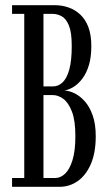

<svg xmlns="http://www.w3.org/2000/svg" viewBox="-20 -720 418 740"><path d="M26.5 0V-34H73.5V-666.5H26.5V-700H191Q219 -700 244.2 -691.2Q269.5 -682.5 289.5 -663.8Q309.5 -645 320.8 -615Q332 -585 332 -542.5Q332 -500.5 322.8 -469.5Q313.5 -438.5 298 -417.8Q282.5 -397 264.2 -385.5Q246 -374 228 -371Q246.5 -370.5 267.2 -360.5Q288 -350.5 306.8 -329.5Q325.5 -308.5 337.2 -275.2Q349 -242 349 -195Q349 -131 330 -87.5Q311 -44 279.5 -22Q248 0 209.5 0ZM147.5 -34H193.5Q213 -34 230.5 -50.2Q248 -66.5 259.2 -102Q270.5 -137.5 270.5 -195.5Q270.5 -256 257 -290.5Q243.5 -325 223.8 -339.2Q204 -353.5 184.5 -353.5H147.5ZM147.5 -387H184.5Q204.5 -387 220.8 -402Q237 -417 246.8 -451Q256.5 -485 256.5 -542.5Q256.5 -595.5 245.5 -622Q234.5 -648.5 217.5 -657.5Q200.5 -666.5 183.5 -666.5H147.5Z"/></svg>

Font: Imbue Thin
Style: Regular
Weight: 400
Version: Version 1.102